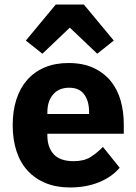

<svg xmlns="http://www.w3.org/2000/svg" viewBox="-20 -815 602 847"><path d="M288 12Q228 12 181 -7.5Q134 -27 101.5 -62.5Q69 -98 52.5 -149Q36 -200 36 -263Q36 -325 52 -375.5Q68 -426 99.5 -462Q131 -498 177 -517.5Q223 -537 282 -537Q347 -537 393.5 -515Q440 -493 469.5 -456Q499 -419 512.5 -370.5Q526 -322 526 -269V-225H189V-217Q189 -165 217 -134.5Q245 -104 305 -104Q351 -104 380 -122.5Q409 -141 434 -167L508 -75Q473 -34 416.5 -11Q360 12 288 12ZM285 -428Q240 -428 214.5 -398.5Q189 -369 189 -320V-312H373V-321Q373 -369 351.5 -398.5Q330 -428 285 -428ZM350 -795 482 -636 409 -578 288 -693 167 -578 94 -636 226 -795Z"/></svg>

Font: IBM Plex Thai
Style: Bold
Weight: 700
Designer: Mike Abbink, Paul van der Laan, Pieter van Rosmalen, Ben Mitchell, Mark Frömberg
Foundry: Bold Monday
Version: Version 1.0